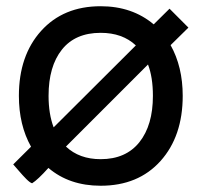

<svg xmlns="http://www.w3.org/2000/svg" viewBox="-20 -575 640 610"><path d="M82 7.3Q75.2 5.4 63.7 -6.1Q52.2 -17.6 38.8 -33.4Q25.4 -49.3 22 -52.7L78.6 -108.9Q40 -177.7 40 -270.5Q40 -398.4 110.6 -476.8Q181.2 -555.2 299.8 -555.2Q399.9 -555.2 468.3 -497.6L518.6 -547.4L578.6 -487.3L522 -431.6Q560.5 -362.8 560.5 -270.5Q560.5 -142.1 490 -63.5Q419.4 15.1 299.8 15.1Q200.2 15.1 133.8 -41.5Q100.1 -3.9 82 7.3ZM150.4 -170.4 411.6 -430.7Q369.1 -470.7 299.8 -470.7Q219.2 -470.7 176.8 -417.5Q134.3 -364.3 134.3 -270.5Q134.3 -212.9 150.4 -170.4ZM299.8 -69.3Q379.9 -69.3 422.9 -123.3Q465.8 -177.2 465.8 -270.5Q465.8 -329.6 450.2 -370.1L189.5 -109.4Q231.9 -69.3 299.8 -69.3Z"/></svg>

Font: Vela Sans Med
Style: Regular
Weight: 500
Designer: Principal design: Mikhail Sharanda - project Manrope.
Design modification: Ravid Balaliev
Foundry: Mikhail Sharanda
Version: Version 1.001